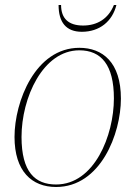

<svg xmlns="http://www.w3.org/2000/svg" viewBox="-20 -737 541 767"><path d="M307 -610C378 -610 429 -652 445 -717H435C413 -662 368 -635 312 -635C255 -635 224 -662 224 -717H214C214 -648 244 -610 307 -610ZM204 10C382 10 463 -203 463 -343C463 -488 390 -546 297 -546C121 -546 38 -331 38 -190C38 -53 107 10 204 10ZM204 0C120 0 66 -50 66 -190C66 -346 151 -536 297 -536C384 -536 435 -478 435 -344C435 -196 357 0 204 0Z"/></svg>

Font: Noto Serif Display Thin
Style: Italic
Weight: 100
Italic angle: -12°
Designer: Monotype Design Team
Foundry: Monotype Imaging Inc.
Version: Version 2.009